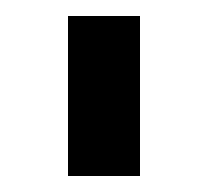

<svg xmlns="http://www.w3.org/2000/svg" viewBox="-20 -720 260 240"><path d="M65 -500H155V-700H65Z"/></svg>

Font: Golos Text VF
Style: Regular
Weight: 400
Designer: A.Korolkova, Vitaly Kuzmin
Foundry: ParaType Ltd
Version: Version 2.005